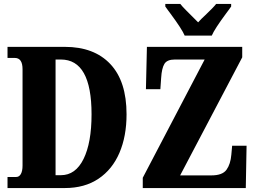

<svg xmlns="http://www.w3.org/2000/svg" viewBox="-20 -951 1305 971"><path d="M18 -56H62Q77 -56 85.5 -71Q94 -86 94 -114V-601Q94 -658 55 -658H18V-714H308Q456 -714 538 -627Q620 -540 620 -373Q620 -262 584 -178Q548 -94 478 -47Q408 0 308 0H18ZM288 -65Q362 -65 402.5 -147Q443 -229 443 -373Q443 -650 288 -650H261V-65ZM702 -52 1015 -650H864Q825 -650 811.5 -628Q798 -606 795 -557L791 -500H718L723 -714H1205V-661L891 -64H1049Q1105 -64 1125.5 -92.5Q1146 -121 1150 -169L1154 -214H1227L1223 0H702ZM843 -881Q837 -889 830 -898.5Q823 -908 816 -918V-931H892Q901 -919 921 -899Q941 -879 946 -874L982 -838Q997 -855 1019 -875Q1059 -913 1073 -931H1149V-918Q1142 -908 1135 -898.5Q1128 -889 1122 -881Q1065 -804 1051 -771H914Q900 -804 843 -881Z"/></svg>

Font: Noto Serif CondBlack
Style: Regular
Weight: 900
Width: 3
Designer: Monotype Design Team
Foundry: Monotype Imaging Inc.
Version: Version 1.001